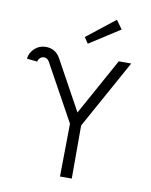

<svg xmlns="http://www.w3.org/2000/svg" viewBox="-83 -789 670 851"><g transform="rotate(10 252.5 -364.0)"><path d="M402 -689 265 -601 247 -628 374 -728ZM85 -508Q75 -508 67.5 -501Q60 -494 58 -484L11 -489Q14 -516 35 -535.5Q56 -555 85 -555Q128 -555 150 -517L273 -293L414 -548H470L299 -239V0H246L249 -238L108 -494Q99 -508 85 -508Z"/></g></svg>

Font: Bhavuka
Style: Regular
Weight: 400
Version: 2.94.0; ttfautohint (v1.2) -l 7 -r 28 -G 50 -x 13 -D deva -f